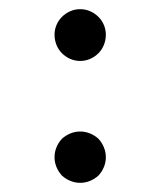

<svg xmlns="http://www.w3.org/2000/svg" viewBox="-20 -503 329 419"><path d="M211 -427C211 -442 205 -456 195 -466C184 -477 170 -483 155 -483C140 -483 126 -477 115 -466C105 -456 99 -442 99 -427C99 -412 105 -397 115 -387C126 -376 140 -370 155 -370C170 -370 184 -376 195 -387C205 -397 211 -412 211 -427ZM211 -160C211 -175 205 -189 195 -200C184 -210 170 -216 155 -216C140 -216 126 -210 115 -200C105 -189 99 -175 99 -160C99 -145 105 -131 115 -120C126 -110 140 -104 155 -104C170 -104 184 -110 195 -120C205 -131 211 -145 211 -160Z"/></svg>

Font: Nupuram Light Oblique
Style: Regular
Weight: 300
Designer: Santhosh Thottingal (santhosh.thottingal@gmail.com)
Foundry: SMC
Version: Version 1.000